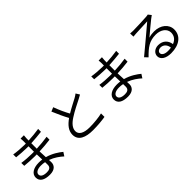

<svg xmlns="http://www.w3.org/2000/svg" viewBox="261 -2113 3479 3479"><g transform="rotate(-45 2000.0 -374.0)"><path d="M500 -178 501 -111C501 -42 452 -24 395 -24C296 -24 256 -59 256 -105C256 -151 308 -188 403 -188C436 -188 469 -185 500 -178ZM185 -473 186 -398C258 -390 368 -384 436 -384H493L497 -248C470 -252 442 -254 413 -254C269 -254 182 -192 182 -101C182 -5 260 46 404 46C534 46 580 -24 580 -94L578 -156C678 -120 761 -59 820 -5L866 -76C809 -123 707 -196 574 -232L567 -386C662 -389 750 -397 844 -409L845 -484C754 -470 663 -461 566 -457V-469V-597C662 -602 757 -611 836 -620L837 -693C747 -679 656 -670 566 -666L567 -727C568 -756 570 -776 573 -794H488C490 -780 492 -751 492 -734V-663H446C379 -663 255 -673 190 -685L191 -611C254 -604 377 -594 447 -594H491V-469V-454H437C371 -454 257 -461 185 -473Z M1308 -778 1229 -745C1275 -636 1328 -519 1374 -437C1267 -362 1201 -281 1201 -178C1201 -28 1337 28 1525 28C1650 28 1765 16 1841 3V-86C1763 -66 1630 -52 1521 -52C1363 -52 1284 -104 1284 -187C1284 -263 1340 -329 1433 -389C1531 -454 1669 -520 1737 -555C1766 -570 1791 -583 1814 -597L1770 -668C1749 -651 1728 -638 1699 -621C1644 -591 1536 -538 1442 -481C1398 -560 1348 -668 1308 -778Z M2500 -178 2501 -111C2501 -42 2452 -24 2395 -24C2296 -24 2256 -59 2256 -105C2256 -151 2308 -188 2403 -188C2436 -188 2469 -185 2500 -178ZM2185 -473 2186 -398C2258 -390 2368 -384 2436 -384H2493L2497 -248C2470 -252 2442 -254 2413 -254C2269 -254 2182 -192 2182 -101C2182 -5 2260 46 2404 46C2534 46 2580 -24 2580 -94L2578 -156C2678 -120 2761 -59 2820 -5L2866 -76C2809 -123 2707 -196 2574 -232L2567 -386C2662 -389 2750 -397 2844 -409L2845 -484C2754 -470 2663 -461 2566 -457V-469V-597C2662 -602 2757 -611 2836 -620L2837 -693C2747 -679 2656 -670 2566 -666L2567 -727C2568 -756 2570 -776 2573 -794H2488C2490 -780 2492 -751 2492 -734V-663H2446C2379 -663 2255 -673 2190 -685L2191 -611C2254 -604 2377 -594 2447 -594H2491V-469V-454H2437C2371 -454 2257 -461 2185 -473Z M3580 -33C3555 -29 3528 -27 3499 -27C3421 -27 3366 -57 3366 -105C3366 -140 3401 -169 3446 -169C3522 -169 3572 -112 3580 -33ZM3238 -737 3241 -654C3262 -657 3285 -659 3307 -660C3360 -663 3560 -672 3613 -674C3562 -629 3437 -524 3381 -478C3323 -429 3195 -322 3112 -254L3169 -195C3296 -324 3385 -395 3552 -395C3682 -395 3776 -321 3776 -223C3776 -141 3731 -83 3651 -52C3639 -147 3572 -229 3447 -229C3354 -229 3293 -168 3293 -99C3293 -16 3376 43 3512 43C3724 43 3856 -61 3856 -222C3856 -357 3737 -457 3571 -457C3526 -457 3478 -452 3432 -436C3510 -501 3646 -617 3696 -655C3714 -670 3734 -683 3752 -696L3706 -754C3696 -751 3682 -748 3652 -746C3599 -741 3361 -733 3309 -733C3289 -733 3261 -734 3238 -737Z"/></g></svg>

Font: Noto Sans CJK HK
Style: Regular
Weight: 400
Designer: Ryoko NISHIZUKA 西塚涼子 (kana, bopomofo & ideographs); Paul D. Hunt (Latin, Greek & Cyrillic); Sandoll Communications 산돌커뮤니
Foundry: Adobe
Version: Version 2.004;hotconv 1.0.118;makeotfexe 2.5.65603